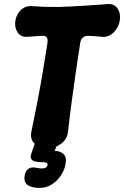

<svg xmlns="http://www.w3.org/2000/svg" viewBox="-20 -706 607 938"><path d="M312 -61Q308 -25 277.5 -3Q247 19 211 19Q174 19 150 -3Q126 -25 133 -61Q150 -143 163.5 -213Q177 -283 188.5 -352Q200 -421 212 -497Q217 -532 189 -531Q170 -530 151.5 -529Q133 -528 114 -526Q81 -524 65.5 -548.5Q50 -573 55 -605Q61 -638 83.5 -658.5Q106 -679 138 -676Q228 -669 320 -674Q412 -679 506 -686Q538 -689 554.5 -664Q571 -639 565 -605Q560 -573 536 -548.5Q512 -524 481 -526Q464 -528 447 -529Q430 -530 413 -531Q378 -532 372 -497Q360 -421 350 -351Q340 -281 330.5 -211Q321 -141 312 -61ZM173 212Q161 212 149 210Q137 208 126 204Q106 195 101.5 180Q97 165 102 146V145Q107 126 119 118.5Q131 111 147 112Q158 113 166 115Q174 117 184 117Q209 117 212 101Q213 91 205 88.5Q197 86 179 86Q165 86 152 83Q139 80 133 71.5Q127 63 132 48L155 -20H267L247 31Q273 31 289.5 46Q306 61 301 90Q297 121 279 149Q261 177 234 194.5Q207 212 173 212Z"/></svg>

Font: Winky Sans
Style: Bold Italic
Weight: 700
Italic angle: -8.97852°
Designer: Simon Atzbach
Foundry: typofactur
Version: Version 1.205